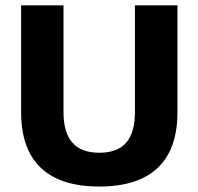

<svg xmlns="http://www.w3.org/2000/svg" viewBox="-20 -680 733 710"><path d="M636.2 -265.1Q636.2 -128.4 563.2 -59.3Q490.2 9.8 347.2 9.8Q204.1 9.8 131.1 -59.3Q58.1 -128.4 58.1 -265.1V-660.2H214.8V-266.1Q214.8 -189.9 247.6 -152.6Q280.3 -115.2 347.2 -115.2Q414.1 -115.2 446.5 -152.3Q479 -189.5 479 -266.1V-660.2H636.2Z"/></svg>

Font: Human Sans
Style: Bold
Weight: 700
Designer: Tim Radville
Foundry: Continuum
Version: Version 1.000;FEAKit 1.0